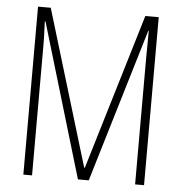

<svg xmlns="http://www.w3.org/2000/svg" viewBox="-52 -763 768 813"><g transform="rotate(5 332.5 -357.0)"><path d="M309 0H355L551 -653H553C553 -591 552 -564 552 -551V0H590V-714H533L334 -52H331L131 -714H77V0H114V-554C114 -567 114 -592 111 -654H114Z"/></g></svg>

Font: Noto Sans Sinhala UI ExtraCondensed ExtraLight
Style: Regular
Weight: 200
Width: 2
Designer: Jelle Bosma - Monotype Design Team
Foundry: Monotype Imaging Inc.
Version: Version 2.006